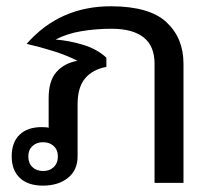

<svg xmlns="http://www.w3.org/2000/svg" viewBox="-20 -580 672 609"><path d="M134.3 -269Q134.3 -323.2 158.7 -351.3Q183.1 -379.4 225.6 -387.2Q192.4 -404.3 148.9 -418Q105.5 -431.6 64.5 -440.9Q117.2 -501 184.6 -530.8Q252 -560.5 333.5 -560.1Q454.6 -559.6 508.3 -509.3Q562 -459 562 -377.9V0H470.2V-377.9Q470.2 -434.1 435.5 -461.4Q400.9 -488.8 333.5 -488.8Q284.7 -488.8 238.8 -481.2Q192.9 -473.6 156.2 -454.6Q200.2 -451.2 244.1 -437.7Q288.1 -424.3 317.4 -397V-367.7Q273.9 -359.9 250 -331.5Q226.1 -303.2 226.1 -249.5V-84Q226.1 -40 195.3 -15.6Q164.6 8.8 116.2 8.8Q68.8 8.8 43 -15.6Q17.1 -40 17.1 -84Q17.1 -128.4 42 -152.6Q66.9 -176.8 112.3 -176.8Q118.2 -176.8 125 -176.3Q131.8 -175.8 134.3 -174.8ZM69.8 -84Q69.8 -62.5 82.8 -50Q95.7 -37.6 117.2 -37.6Q137.2 -37.6 150.4 -50Q163.6 -62.5 163.6 -84Q163.6 -104.5 150.4 -116.7Q137.2 -128.9 117.2 -128.9Q95.7 -128.9 82.8 -116.7Q69.8 -104.5 69.8 -84Z"/></svg>

Font: Roboto Web
Style: Regular
Weight: 400
Designer: Google
Version: Version 1.200310; 2013